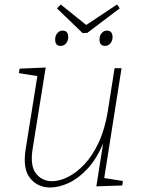

<svg xmlns="http://www.w3.org/2000/svg" viewBox="-20 -826 636 853"><path d="M206 7Q149 8 114.5 -33.5Q80 -75 94 -163L146 -488L64 -501L67 -521L183 -526L125 -165Q113 -89 140 -55Q167 -21 211 -21Q244 -21 281.5 -39.5Q319 -58 355 -96Q391 -134 418.5 -193Q446 -252 459 -332L489 -523H520L443 -35L526 -22L523 -2L408 2L438 -188Q408 -118 368 -75.5Q328 -33 286 -13.5Q244 6 206 7ZM500 -806 512 -789 368 -680 347 -679 233 -789 250 -806 363 -715ZM447 -622Q422 -622 422 -651Q422 -667 431.5 -678.5Q441 -690 455 -690Q480 -690 480 -661Q480 -645 470.5 -633.5Q461 -622 447 -622ZM249 -622Q225 -622 225 -651Q225 -667 234.5 -678.5Q244 -690 258 -690Q283 -690 283 -661Q283 -645 273.5 -633.5Q264 -622 249 -622Z"/></svg>

Font: Bitter ExtraLight
Style: Italic
Weight: 200
Italic angle: -9°
Designer: Sol Matas, and Bitter project Authors
Foundry: Sol Matas
Version: Version 2.001